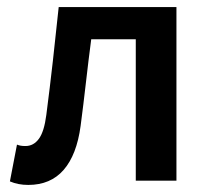

<svg xmlns="http://www.w3.org/2000/svg" viewBox="-20 -511 592 543"><path d="M60 12Q31 12 8 2L28 -102Q33 -100 38.5 -99Q44 -98 52 -98Q75 -98 90 -118.5Q105 -139 111 -186Q121 -263 129.5 -338.5Q138 -414 146 -491H479V0H364V-400H238Q230 -339 223 -277.5Q216 -216 208 -155Q197 -73 160 -30.5Q123 12 60 12Z"/></svg>

Font: Giro Sans Semibold
Style: Regular
Weight: 600
Designer: Paul D. Hunt
Foundry: Adobe Systems Incorporated
Version: Version 1.000;PS 1.0;hotconv 1.0.88;makeotf.lib2.5.647800